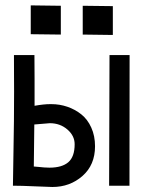

<svg xmlns="http://www.w3.org/2000/svg" viewBox="-20 -708 558 732"><path d="M97.2 -687.5 211.9 -686V-576.2L97.2 -577.6ZM295.4 -686 410.2 -684.6V-574.7L295.4 -576.2ZM169.9 -238.3Q169.9 -238.3 110.8 -233.4Q110.4 -200.7 108.9 -73.2Q117.2 -72.8 128.4 -71.5Q139.6 -70.3 148.4 -69.6Q157.2 -68.8 168.5 -68.8Q216.3 -68.8 240.5 -89.6Q264.6 -110.4 264.6 -158.2Q264.6 -190.4 236.8 -214.4Q209 -238.3 169.9 -238.3ZM33.2 -498H111.3Q111.8 -459 111.8 -408.2V-304.7Q147 -311 171.4 -311H175.8Q207.5 -311 236.8 -301Q266.1 -291 290 -272Q314 -252.9 328.1 -221.4Q342.3 -189.9 342.3 -150.4Q342.3 -79.1 294.4 -37.1Q246.6 4.9 179.7 4.9Q166.5 4.9 113.5 2.4Q60.5 0 29.3 0Q29.3 -33.7 31.5 -138.7Q33.7 -243.7 33.7 -358.9Q33.7 -386.7 33.4 -431.6Q33.2 -476.6 33.2 -498ZM396 0 397.5 -498H474.1L473.6 0Z"/></svg>

Font: Fantasque Sans Mono
Style: Regular
Weight: 400
Monospace: yes
Designer: Jany Belluz
Version: Version 1.8.0 ; ttfautohint (v1.8.2)